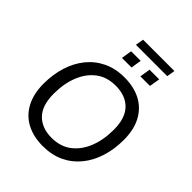

<svg xmlns="http://www.w3.org/2000/svg" viewBox="-266 -1139 1304 1304"><g transform="rotate(45 385.5 -487.5)"><path d="M371 9Q281 9 214.5 -26Q148 -61 111.5 -129.5Q75 -198 75 -295Q75 -384 99 -460.5Q123 -537 169.5 -594Q216 -651 282.5 -682.5Q349 -714 435 -714Q525 -714 591.5 -679Q658 -644 694.5 -576Q731 -508 731 -411Q731 -321 707 -244.5Q683 -168 636.5 -111Q590 -54 523.5 -22.5Q457 9 371 9ZM373 -73Q458 -73 515.5 -117Q573 -161 603.5 -237Q634 -313 634 -410Q634 -522 580.5 -577Q527 -632 432 -632Q348 -632 290.5 -588.5Q233 -545 202.5 -469Q172 -393 172 -296Q172 -183 226 -128Q280 -73 373 -73ZM332 -925 342 -984H643L633 -925ZM328 -795 340 -871H432L420 -795ZM505 -795 517 -871H610L597 -795Z"/></g></svg>

Font: Nunito Sans 12pt Medium
Style: Italic
Weight: 500
Italic angle: -9°
Designer: Vernon Adams
Foundry: Vernon Adams
Version: Version 3.101;gftools[0.9.27]